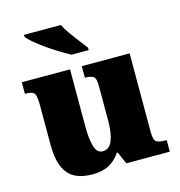

<svg xmlns="http://www.w3.org/2000/svg" viewBox="-113 -867 917 977"><g transform="rotate(-15 345.5 -378.0)"><path d="M257 10Q165 10 126 -39.5Q87 -89 87 -189V-402Q87 -445 78.5 -460Q70 -475 32 -475H28V-536H282V-234Q282 -170 293.5 -130Q305 -90 336 -90Q371 -90 386.5 -129Q402 -168 402 -235V-417Q402 -458 388 -466.5Q374 -475 348 -475H344V-536H596V-121Q596 -78 611 -69.5Q626 -61 652 -61H664V0H435L407 -64H402Q380 -30 345 -10Q310 10 257 10ZM309 -606Q283 -620 251 -639.5Q219 -659 188 -681Q157 -703 133.5 -723Q110 -743 101 -756V-766H295Q306 -744 325 -717Q344 -690 364.5 -664Q385 -638 399 -619V-606Z"/></g></svg>

Font: Noto Serif Ethiopic Black
Style: Regular
Weight: 900
Designer: Monotype Design Team
Foundry: Monotype Imaging Inc.
Version: Version 2.102; ttfautohint (v1.8.4.7-5d5b)